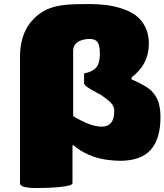

<svg xmlns="http://www.w3.org/2000/svg" viewBox="-20 -797 823 961"><path d="M516.1 2.9Q464.8 -3.9 420.7 -23.9Q376.5 -43.9 347.2 -70.8L342.8 -67.9V120.1Q342.8 131.3 291.5 137.7Q240.2 144 160.2 144Q80.1 144 80.1 120.1V-513.2Q80.1 -563.5 92.5 -605.5Q105 -647.5 126.7 -676.5Q148.4 -705.6 174.3 -725.3Q200.2 -745.1 230 -755.9Q260.3 -767.1 301 -772Q341.8 -776.9 422.9 -776.9Q469.7 -776.9 510.3 -772Q550.8 -767.1 591.6 -753.7Q632.3 -740.2 660.9 -718.8Q689.5 -697.3 707.3 -661.6Q725.1 -626 725.1 -579.1Q725.1 -475.1 639.2 -410.2L638.2 -399.9Q694.3 -376 723.9 -354Q753.4 -332 768.3 -298.1Q783.2 -264.2 783.2 -210.9Q783.2 -100.6 733.6 -46.4Q684.1 7.8 581.1 7.8Q554.2 7.8 516.1 2.9ZM346.2 -543V-215.8Q433.1 -163.1 488.8 -163.1Q551.8 -163.1 551.8 -240.2Q551.8 -246.1 551.3 -251Q550.8 -255.9 548.3 -261Q545.9 -266.1 544.7 -269.3Q543.5 -272.5 539.1 -277.6Q534.7 -282.7 533 -284.7Q531.2 -286.6 524.4 -292.2Q517.6 -297.9 515.9 -299.3Q514.2 -300.8 505.4 -307.6Q496.6 -314.5 494.1 -315.9Q486.8 -321.8 464.6 -333.3Q442.4 -344.7 424.1 -356.2Q405.8 -367.7 400.9 -377.9V-429.2Q444.8 -438.5 462.4 -460Q480 -481.4 480 -529.8Q480 -567.9 468.8 -585Q457.5 -602.1 430.2 -602.1Q415.5 -602.1 401.9 -599.4Q388.2 -596.7 375.2 -590.3Q362.3 -584 354.2 -571.8Q346.2 -559.6 346.2 -543Z"/></svg>

Font: GGS TheRock Black
Style: Regular
Weight: 900
Designer: Rodrigo Fuenzalida (2012); Goodgame Studios (2014)
Foundry: Rodrigo Fuenzalida,2012;  GGS,2014
Version: Version 1.002 | FøM Mod